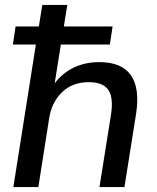

<svg xmlns="http://www.w3.org/2000/svg" viewBox="-20 -756 633 776"><path d="M34 0 125 -576H32L43 -649H137L151 -736H252L238 -649H435L424 -576H226L201 -419Q232 -461 278.5 -483Q325 -505 381 -505Q472 -505 509 -452Q546 -399 530 -296L483 0H382L429 -295Q439 -365 416.5 -394.5Q394 -424 339 -424Q274 -424 232 -384.5Q190 -345 179 -280L135 0Z"/></svg>

Font: Winston Medium
Style: Italic
Weight: 500
Italic angle: -9°
Designer: Original fonts by Vernon Adams / Changes by Cristiano Sobral
Foundry: Original fonts by Vernon Adams / Changes by Cristiano Sobral
Version: Version 2.503;July 17, 2020;FontCreator 13.0.0.2655 64-bit